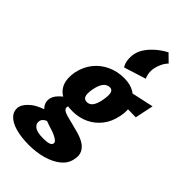

<svg xmlns="http://www.w3.org/2000/svg" viewBox="-379 -845 1222 1222"><g transform="rotate(45 232.0 -234.0)"><path d="M151 289Q80 289 28 274Q-24 259 -49 230.5Q-74 202 -67 164Q-58 129 -16 96.5Q26 64 113 42L150 92Q123 97 108.5 107Q94 117 90 132Q84 160 107 177.5Q130 195 186 195Q220 195 237 188.5Q254 182 255 169Q257 159 245.5 149.5Q234 140 215 131Q196 122 171 115Q147 108 121 97.5Q95 87 73.5 71.5Q52 56 41 35Q30 14 35 -13Q40 -37 61 -59.5Q82 -82 113.5 -103Q145 -124 179 -139L205 -109Q189 -97 177.5 -89.5Q166 -82 160 -74.5Q154 -67 151 -55Q148 -41 160 -31.5Q172 -22 194.5 -15.5Q217 -9 244 -3Q276 5 310.5 14.5Q345 24 372.5 40Q400 56 414 83Q428 110 418 151Q409 195 370 226Q331 257 273.5 273Q216 289 151 289ZM194 -59Q133 -59 92.5 -80.5Q52 -102 36 -143.5Q20 -185 31 -245Q44 -306 79 -350Q114 -394 166 -418Q218 -442 279 -442Q333 -442 371.5 -419.5Q410 -397 427 -355Q444 -313 431 -254Q419 -192 385 -148.5Q351 -105 302 -82Q253 -59 194 -59ZM217 -165Q242 -165 257.5 -186Q273 -207 281 -252Q289 -296 282.5 -316Q276 -336 256 -336Q231 -336 213.5 -315Q196 -294 187 -248Q179 -204 187 -184.5Q195 -165 217 -165ZM507 -317 336 -320 345 -401 533 -442ZM362 -757 413 -707Q394 -687 383.5 -663.5Q373 -640 369 -620Q364 -593 367.5 -571Q371 -549 379 -536L230 -489Q217 -508 213 -536Q209 -564 215 -595Q222 -627 243.5 -657Q265 -687 296 -713Q327 -739 362 -757Z"/></g></svg>

Font: Ysabeau Office Black
Style: Italic
Weight: 900
Italic angle: -12°
Designer: Christian Thalmann (Catharsis Fonts)
Version: Version 2.001;gftools[0.9.30]; featfreeze: tnum,lnum,ss02